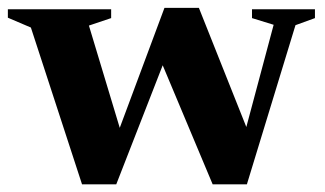

<svg xmlns="http://www.w3.org/2000/svg" viewBox="-26 -465 825 488"><path d="M669.5 -402 614.5 -419V-441.5H774.5V-419L725 -401L601.5 3.5H514.5L373.5 -332.5L407 -349L269.5 3.5H182.5L52.5 -395L-6 -420V-441.5H256.5V-419L200 -400L290 -101.5L262.5 -97.5L392 -445H479.5L616.5 -101L588 -97Z"/></svg>

Font: Newsreader 24pt
Style: Bold
Weight: 700
Designer: Hugues Gentile
Foundry: Production Type
Version: Version 1.003